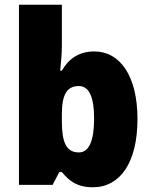

<svg xmlns="http://www.w3.org/2000/svg" viewBox="-20 -780 639 810"><path d="M241 -588V-760H60V0H202L230 -54H241C273 -16 305 10 372 10C486 10 560 -93 560 -278C560 -460 486 -563 378 -563C312 -563 269 -531 241 -482H234C238 -520 241 -556 241 -588ZM312 -417C356 -417 377 -371 377 -280C377 -185 355 -137 313 -137C260 -137 241 -178 241 -269V-298C241 -380 262 -417 312 -417Z"/></svg>

Font: Noto Sans Thai SemCond Blk
Style: Regular
Weight: 900
Width: 4
Designer: Monotype Design Team
Foundry: Monotype Imaging Inc.
Version: Version 2.002